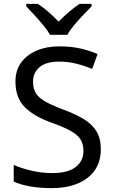

<svg xmlns="http://www.w3.org/2000/svg" viewBox="-20 -964 589 994"><path d="M502 -191Q502 -96 433 -43Q364 10 247 10Q187 10 136 1Q85 -8 51 -24V-110Q87 -94 140.5 -81Q194 -68 251 -68Q331 -68 371.5 -99Q412 -130 412 -183Q412 -218 397 -242Q382 -266 345.5 -286.5Q309 -307 244 -330Q153 -363 106.5 -411Q60 -459 60 -542Q60 -599 89 -639.5Q118 -680 169.5 -702Q221 -724 288 -724Q347 -724 396 -713Q445 -702 485 -684L457 -607Q420 -623 376.5 -634Q333 -645 286 -645Q219 -645 185 -616.5Q151 -588 151 -541Q151 -505 166 -481Q181 -457 215 -438Q249 -419 307 -397Q370 -374 413.5 -347.5Q457 -321 479.5 -284Q502 -247 502 -191ZM239 -784Q226 -807 204 -833.5Q182 -860 158 -886Q134 -912 116 -931V-944H176Q202 -927 230 -903Q258 -879 283 -852Q310 -879 338 -903Q366 -927 392 -944H454V-931Q435 -912 410.5 -886Q386 -860 363.5 -833.5Q341 -807 329 -784Z"/></svg>

Font: Noto Sans Tifinagh Tawellemmet
Style: Regular
Weight: 400
Designer: JamraPatel
Foundry: JamraPatel LLC
Version: Version 2.006; ttfautohint (v1.8.4.7-5d5b)